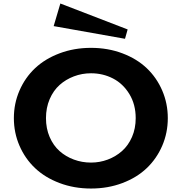

<svg xmlns="http://www.w3.org/2000/svg" viewBox="-20 -1061 1036 1095"><path d="M91.1 -230Q59.1 -303.7 59.1 -387.2Q59.1 -470.7 91.1 -544.4Q123 -618.2 179.9 -671.9Q236.8 -725.6 319.6 -756.8Q402.3 -788.1 499 -788.1Q595.7 -788.1 678.2 -756.8Q760.7 -725.6 817.1 -671.9Q873.5 -618.2 905.3 -544.4Q937 -470.7 937 -387.2Q937 -303.7 905.3 -230Q873.5 -156.2 817.1 -102.3Q760.7 -48.3 678.2 -17.1Q595.7 14.2 499 14.2Q402.3 14.2 319.6 -17.1Q236.8 -48.3 179.9 -102.3Q123 -156.2 91.1 -230ZM499 -133.8Q548.8 -133.8 594.5 -150.9Q640.1 -168 675.8 -199.5Q711.4 -231 732.7 -279.5Q753.9 -328.1 753.9 -387.2Q753.9 -465.3 717.8 -524.7Q681.6 -584 624.3 -613.5Q566.9 -643.1 499 -643.1Q447.8 -643.1 401.4 -625.5Q355 -607.9 319.6 -576.2Q284.2 -544.4 263.2 -495.4Q242.2 -446.3 242.2 -387.2Q242.2 -328.1 263.2 -279.5Q284.2 -231 319.6 -199.5Q355 -168 401.4 -150.9Q447.8 -133.8 499 -133.8ZM286.1 -912.1 324.2 -1041 708 -893.1 692.9 -839.8Z"/></svg>

Font: Sporting Grotesque
Style: Gras
Weight: 700
Designer: Lucas LE BIHAN
Foundry: Lucas LE BIHAN
Version: Version 1.001